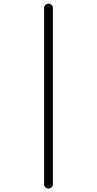

<svg xmlns="http://www.w3.org/2000/svg" viewBox="-20 -830 540 1069"><path d="M225.6 196.3V-786.1Q225.6 -795.9 232.9 -802.7Q240.2 -809.6 250 -809.6Q259.8 -809.6 267.1 -802.7Q274.4 -795.9 274.4 -786.1V196.3Q274.4 206.1 267.1 212.9Q259.8 219.7 250 219.7Q240.2 219.7 232.9 212.9Q225.6 206.1 225.6 196.3Z"/></svg>

Font: Rounded-X Mgen+ 1mn light
Style: Regular
Weight: 200
Designer: [Source Han Sans]
Ryoko NISHIZUKA  (kana & ideographs); Paul D. Hunt (Latin, Greek & Cyrillic); Wenlong ZHANG  (bopomofo
Version: Version 1.059.20150602